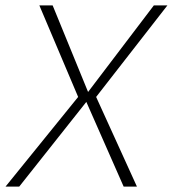

<svg xmlns="http://www.w3.org/2000/svg" viewBox="-46 -695 643 715"><path d="M-25.5 0H25.5L275.5 -315.5L414.5 0H464L312 -334L577.5 -675H527L282 -352.5L150 -675H100.5L245 -334Z"/></svg>

Font: Anybody UltraCondensed Thin ExtraLight
Style: Italic
Weight: 250
Italic angle: -10°
Version: Version 1.111